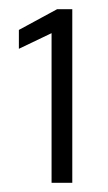

<svg xmlns="http://www.w3.org/2000/svg" viewBox="-20 -817 235 417"><path d="M92 -745 21 -711V-752L104 -797H137V-420H92Z"/></svg>

Font: Saira SemiCondensed Light
Style: Regular
Weight: 300
Width: 4
Designer: Hector Gatti with collaboration of the Omnibus-Type team
Foundry: Omnibus-Type
Version: Version 0.072; ttfautohint (v1.8)